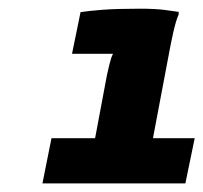

<svg xmlns="http://www.w3.org/2000/svg" viewBox="-20 -906 472 446"><path d="M197.9 -569 228.6 -732.5Q230.6 -742.5 234.6 -758.3Q238.6 -774.1 242.6 -781.1H147.3L167.1 -877.8Q185.2 -880.7 218.3 -883.3Q251.4 -885.8 304.1 -885.8Q340.9 -885.8 363.5 -882.8Q386 -879.7 395 -878.4V-872.4Q388.3 -857.4 382.2 -829.3Q376 -801.2 373 -784.2L332.3 -569ZM432.3 -585 410.6 -480H78.6L99.6 -585Z"/></svg>

Font: Kufam
Style: Italic
Weight: 400
Italic angle: -11°
Designer: Artur Schmal
Foundry: Original Type
Version: Version 1.301; ttfautohint (v1.8.3)